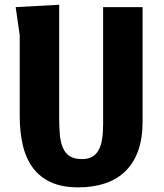

<svg xmlns="http://www.w3.org/2000/svg" viewBox="-20 -780 690 808"><path d="M580 -750V-267Q580 -197.5 561.5 -145.8Q543 -94 508 -59.8Q473 -25.5 422.8 -8.5Q372.5 8.5 309.5 8.5Q241.5 8.5 194.5 -13Q147.5 -34.5 118.2 -74Q89 -113.5 76 -168.8Q63 -224 63 -291V-631.5L46 -750L229 -760V-282Q229 -241.5 232.2 -209.5Q235.5 -177.5 245.8 -155.5Q256 -133.5 274.8 -122Q293.5 -110.5 325 -110.5Q350 -110.5 367 -119.8Q384 -129 394.5 -147.5Q405 -166 409.5 -193.5Q414 -221 414 -258V-750Z"/></svg>

Font: B612 Mono
Style: Bold
Weight: 700
Version: Version 1.005